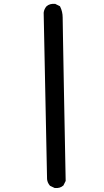

<svg xmlns="http://www.w3.org/2000/svg" viewBox="-20 -862 540 998"><path d="M262.2 114.3 241.7 104.5 239.7 103.5 238.8 102.1Q232.9 95.2 229.2 86.9Q225.6 78.6 224.6 69.3V68.8V68.4L207 -794.9V-795.4V-795.9Q207.5 -800.8 208.7 -805.2Q210 -809.6 211.7 -813.5Q213.4 -817.4 215.8 -821.3Q218.3 -825.2 221.2 -828.6L221.7 -829.1L222.2 -829.6Q238.8 -844.2 265.6 -841.8H267.6L269 -840.8L288.6 -831.1L291.5 -829.6L293 -826.7Q299.3 -814 302.5 -800Q305.7 -786.1 305.7 -771.5Q305.7 -762.7 307.4 -665.8Q309.1 -568.8 312.5 -382.6Q315.9 -196.3 321.3 76.2V78.6L320.3 80.6L310.5 100.1L309.6 102.1L308.1 103Q291.5 117.7 265.6 115.2H264.2Z"/></svg>

Font: NaikaiFont
Style: Bold
Weight: 700
Version: Version 1.89